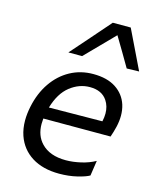

<svg xmlns="http://www.w3.org/2000/svg" viewBox="-117 -855 763 946"><g transform="rotate(15 264.0 -382.5)"><path d="M276 11Q192.5 11 136.5 -24.2Q80.5 -59.5 58.5 -123Q46.5 -158 46.5 -199.5Q46.5 -233.5 54.5 -271.5Q69.5 -343 106 -396Q142.5 -449 195.5 -478Q248.5 -507 313 -507Q384 -507 428.5 -477.8Q473 -448.5 489 -398.5Q497 -372.5 497 -343.5Q497 -316 490 -286Q487 -272.5 482.5 -258Q478 -243.5 474 -231.5H131Q129.5 -217.5 129.5 -204Q129.5 -144 165 -107Q208 -61.5 290.5 -61.5Q327 -61.5 367.2 -70.8Q407.5 -80 439.5 -98L428 -20.5Q409.5 -9.5 367.2 0.8Q325 11 276 11ZM313.5 -440.5Q259 -440.5 212.5 -404Q166 -367.5 143.5 -291L415.5 -293.5L416 -295Q420.5 -315.5 420.5 -334Q420.5 -371 402 -399Q374.5 -440.5 313.5 -440.5ZM464 -576Q443 -612.5 421 -649.5Q399 -686 377.5 -722.5Q341.5 -685.5 306.5 -650Q271 -614 236 -578H166Q210.5 -628.5 253.5 -677.5Q296 -726.5 339.5 -776H431Q455 -726.5 479 -676.8Q503 -627 527 -577.5Z"/></g></svg>

Font: Heraclito
Style: Italic
Weight: 400
Italic angle: -12°
Designer: Kostas Bartsokas (font) & Cristiano Sobral (main changes)
Foundry: Kostas Bartsokas (font) & Cristiano Sobral (main changes)
Version: Version 1.00;July 8, 2020;FontCreator 13.0.0.2655 64-bit